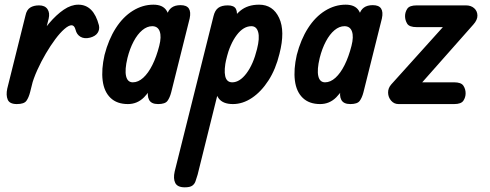

<svg xmlns="http://www.w3.org/2000/svg" viewBox="-20 -445 2094 821"><path d="M52 0Q21 0 13 -19Q5 -38 11 -66L89 -379Q94 -403 109 -412.5Q124 -422 147 -422Q172 -422 183 -406Q194 -390 188 -365L109 -52Q103 -28 93 -14Q83 0 52 0ZM114 -75 131 -260Q159 -309 190 -345.5Q221 -382 252.5 -403.5Q284 -425 315 -425Q380 -425 403 -337Q407 -319 397.5 -304.5Q388 -290 365 -284Q341 -278 324.5 -287.5Q308 -297 303 -318Q298 -337 286 -337Q274 -337 255.5 -321Q237 -305 216.5 -277.5Q196 -250 176 -216Q156 -182 139.5 -145.5Q123 -109 114 -75Z M527 0Q480 0 452.5 -26.5Q425 -53 419 -100.5Q413 -148 427 -210Q444 -276 475 -324.5Q506 -373 548 -399Q590 -425 636 -425Q676 -425 692 -400Q708 -375 706 -331Q704 -287 688 -229Q669 -161 647 -109.5Q625 -58 596 -29Q567 0 527 0ZM548 -93Q571 -93 592.5 -112.5Q614 -132 631.5 -167Q649 -202 661 -249Q671 -288 663 -310.5Q655 -333 631 -333Q609 -333 588.5 -316Q568 -299 551.5 -268Q535 -237 525 -197Q513 -147 519 -120Q525 -93 548 -93ZM656 0Q627 0 617.5 -18Q608 -36 615 -65L694 -381Q705 -423 752 -423Q778 -423 787.5 -408.5Q797 -394 791 -366L712 -50Q706 -27 696 -13.5Q686 0 656 0Z M770 356Q739 356 729.5 337.5Q720 319 727 288L893 -376Q899 -401 913.5 -411.5Q928 -422 954 -422Q981 -422 989 -406.5Q997 -391 990 -362L825 302Q820 318 816 330Q812 342 802 349Q792 356 770 356ZM976 0Q933 0 915 -24.5Q897 -49 899.5 -97Q902 -145 919 -215Q935 -280 955.5 -326.5Q976 -373 1007.5 -399Q1039 -425 1088 -425Q1147 -425 1173.5 -368.5Q1200 -312 1175 -215Q1159 -149 1128 -101Q1097 -53 1057.5 -26.5Q1018 0 976 0ZM973 -93Q1005 -93 1034 -131.5Q1063 -170 1079 -235Q1091 -282 1084 -307.5Q1077 -333 1055 -333Q1021 -333 992.5 -295.5Q964 -258 948 -195Q937 -146 943 -119.5Q949 -93 973 -93Z M1349 0Q1302 0 1274.5 -26.5Q1247 -53 1241 -100.5Q1235 -148 1249 -210Q1266 -276 1297 -324.5Q1328 -373 1370 -399Q1412 -425 1458 -425Q1498 -425 1514 -400Q1530 -375 1528 -331Q1526 -287 1510 -229Q1491 -161 1469 -109.5Q1447 -58 1418 -29Q1389 0 1349 0ZM1370 -93Q1393 -93 1414.5 -112.5Q1436 -132 1453.5 -167Q1471 -202 1483 -249Q1493 -288 1485 -310.5Q1477 -333 1453 -333Q1431 -333 1410.5 -316Q1390 -299 1373.5 -268Q1357 -237 1347 -197Q1335 -147 1341 -120Q1347 -93 1370 -93ZM1478 0Q1449 0 1439.5 -18Q1430 -36 1437 -65L1516 -381Q1527 -423 1574 -423Q1600 -423 1609.5 -408.5Q1619 -394 1613 -366L1534 -50Q1528 -27 1518 -13.5Q1508 0 1478 0Z M1684 0Q1665 0 1652.5 -14.5Q1640 -29 1639.5 -48.5Q1639 -68 1653 -84L1917 -377L1933 -329H1762Q1730 -329 1721 -344Q1712 -359 1712 -376Q1712 -393 1721.5 -407.5Q1731 -422 1762 -422H1972Q1994 -422 2007.5 -410Q2021 -398 2021.5 -379Q2022 -360 2004 -340L1743 -45L1734 -93H1922Q1952 -93 1961.5 -78.5Q1971 -64 1971 -46Q1971 -29 1961.5 -14.5Q1952 0 1922 0Z"/></svg>

Font: Edu TAS Beginner SemiBold
Style: Regular
Weight: 600
Version: Version 1.003